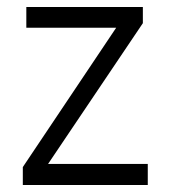

<svg xmlns="http://www.w3.org/2000/svg" viewBox="-20 -527 486 547"><path d="M387 -507H55V-448H311L45 -51V0H401V-60H117L387 -461Z"/></svg>

Font: Hind Light
Style: Regular
Weight: 300
Designer: Manushi Parikh, Satya Rajpurohit
Foundry: Indian Type Foundry
Version: Version 1.201;PS 1.0;hotconv 1.0.78;makeotf.lib2.5.61930; tt